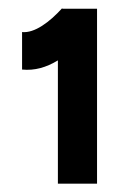

<svg xmlns="http://www.w3.org/2000/svg" viewBox="-20 -821 320 461"><path d="M119 -380H213V-800H130L129 -801C99 -768 63 -741 33 -744V-654C63 -651 91 -659 119 -676Z"/></svg>

Font: HB Figtree Prototype
Style: Bold
Weight: 700
Designer: Alfredo Marco Pradil
Foundry: Hanken Design Co.®
Version: Version 1.002;Glyphs 3.2 (3228)